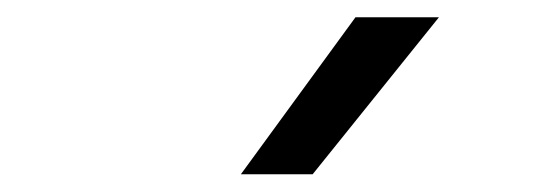

<svg xmlns="http://www.w3.org/2000/svg" viewBox="-20 -828 640 222"><path d="M258.5 -626.5 391 -808H487.5L341.5 -626.5Z"/></svg>

Font: Encode Sans Expanded Expanded
Style: Regular
Weight: 400
Width: 7
Designer: Multiple Designers
Foundry: Impallari Type
Version: Version 3.000; ttfautohint (v1.8.3) -l 8 -r 50 -G 200 -x 14 